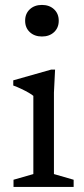

<svg xmlns="http://www.w3.org/2000/svg" viewBox="-20 -740 333 760"><path d="M146 -595.5Q116.5 -595.5 98 -612.8Q79.5 -630 79.5 -658Q79.5 -686 98 -703.2Q116.5 -720.5 146 -720.5Q175.5 -720.5 194 -703.2Q212.5 -686 212.5 -658Q212.5 -630 194 -612.8Q175.5 -595.5 146 -595.5ZM198 -464.5 193.5 -373.5V-51L271.5 -28.5V0H33.5V-28.5L112 -51V-360.5Q106.5 -365.5 93.5 -373Q80.5 -380.5 64.2 -388.2Q48 -396 32.5 -401.5V-422L182.5 -464.5Z"/></svg>

Font: Newsreader
Style: Regular
Weight: 400
Designer: Hugues Gentile
Foundry: Production Type
Version: Version 1.003